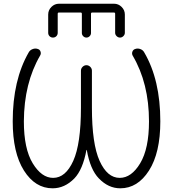

<svg xmlns="http://www.w3.org/2000/svg" viewBox="-20 -1017 922 1025"><path d="M294.9 -950.2Q288.1 -950.2 288.1 -943.4V-841.8Q288.1 -831.1 280.8 -823.7Q273.4 -816.4 262.7 -816.4Q252 -816.4 244.6 -823.7Q237.3 -831.1 237.3 -841.8V-939.5Q237.3 -962.9 254.4 -980Q271.5 -997.1 294.9 -997.1H588.9Q612.3 -997.1 629.4 -980Q646.5 -962.9 646.5 -939.5V-841.8Q646.5 -832 638.7 -824.2Q630.9 -816.4 620.6 -816.4Q610.4 -816.4 602.5 -824.2Q594.7 -832 594.7 -841.8V-943.4Q594.7 -950.2 587.9 -950.2H472.7Q465.8 -950.2 465.8 -943.4V-840.8Q465.8 -831.1 458.5 -823.7Q451.2 -816.4 441.4 -816.4Q431.6 -816.4 424.3 -823.7Q417 -831.1 417 -840.8V-943.4Q417 -950.2 410.2 -950.2ZM443.4 -215.8Q443.4 -216.8 442.4 -216.8Q441.4 -216.8 441.4 -215.8Q421.9 -111.3 377 -64.5Q325.2 -11.7 260.7 -11.7Q168 -11.7 107.9 -106.4Q47.9 -201.2 47.9 -369.1Q47.9 -589.8 133.8 -738.3Q140.6 -750 154.3 -754.9Q161.1 -757.8 168.9 -757.8Q174.8 -757.8 180.7 -755.9Q192.4 -752.9 196.3 -741.7Q200.2 -730.5 194.3 -720.7Q108.4 -573.2 107.4 -369.1Q107.4 -222.7 154.8 -145Q202.1 -67.4 263.7 -67.4Q330.1 -67.4 371.1 -158.2Q412.1 -249 412.1 -442.4V-639.6Q412.1 -651.4 420.9 -660.2Q429.7 -668.9 441.4 -668.9Q453.1 -668.9 461.9 -660.2Q470.7 -651.4 470.7 -639.6V-442.4Q470.7 -249 511.7 -158.2Q552.7 -67.4 619.1 -67.4Q681.6 -67.4 728.5 -145.5Q775.4 -223.6 775.4 -369.1Q775.4 -572.3 688.5 -719.7Q682.6 -730.5 687 -741.7Q691.4 -752.9 703.1 -755.9Q709 -757.8 714.8 -757.8Q722.7 -757.8 729.5 -754.9Q743.2 -750 750 -737.3Q835.9 -590.8 835.9 -369.1Q835.9 -201.2 775.4 -106.4Q714.8 -11.7 622.1 -11.7Q558.6 -11.7 507.8 -64.5Q461.9 -111.3 443.4 -215.8Z"/></svg>

Font: Gen Jyuu Gothic Light
Style: Regular
Weight: 200
Designer: [Source Han Sans]
Ryoko NISHIZUKA  (kana & ideographs); Paul D. Hunt (Latin, Greek & Cyrillic); Wenlong ZHANG  (bopomofo
Version: Version 1.002.20150607